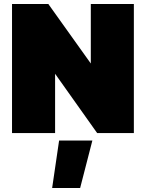

<svg xmlns="http://www.w3.org/2000/svg" viewBox="-20 -664 728 958"><path d="M40 0V-644H221.2L433.1 -347.2V-644H647.9V0H464.8L254.9 -295.9V0ZM240.2 273.9 274.9 37.1H440.9L379.9 273.9Z"/></svg>

Font: Kanit ExtraBold
Style: Regular
Weight: 800
Designer: Katatrad Team
Foundry: CadsonDemak
Version: Version 1.000;PS 001.000;hotconv 1.0.88;makeotf.lib2.5.64775